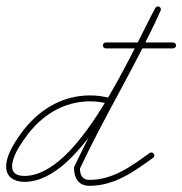

<svg xmlns="http://www.w3.org/2000/svg" viewBox="-21 -574 583 614"><path d="M338.2 -248.6C339.5 -253.6 336.5 -258.8 331.4 -260.2C309.7 -266 289.6 -268.9 266.9 -268.9C174.1 -268.9 96.8 -219 44.2 -144.5C24.2 -116.1 -1.3 -77.5 -1.3 -41.2C-1.3 -6.9 26.1 7.6 57 7.6C244.3 7.6 408.9 -383.9 492.4 -539.5C494.9 -544.1 493.1 -549.9 488.5 -552.4C483.9 -554.9 478.1 -553.1 475.6 -548.5C396.4 -400.7 230.8 -11.4 57 -11.4C36.8 -11.4 17.7 -17.9 17.7 -41.2C17.7 -72.9 42.4 -108.9 59.8 -133.5C108.7 -203 180.3 -249.9 266.9 -249.9C288 -249.9 306.4 -247.2 326.6 -241.8C331.6 -240.5 336.8 -243.5 338.2 -248.6ZM475.3 -547.9C475.3 -547.9 475.3 -547.9 475.3 -547.9C397.5 -375.2 297 -212.8 216.5 -41C216.5 -40.9 216.2 -39.9 216 -39C215.8 -38.1 215.6 -37.1 215.6 -37C215.6 -5.5 229.8 20.2 264.6 20.2C345.5 20.2 406.3 -24.5 468.5 -69.3C472.8 -72.4 473.8 -78.3 470.7 -82.5C467.6 -86.8 461.7 -87.8 457.5 -84.7C457.5 -84.7 457.5 -84.7 457.5 -84.7C398.7 -42.5 341 1.2 264.6 1.2C240.8 1.2 234.6 -16.1 234.6 -37C234.6 -37.1 234.4 -36.1 234.1 -35C233.9 -33.9 233.7 -32.8 233.7 -33C314.2 -204.8 414.8 -367.3 492.7 -540.1C494.8 -544.9 492.7 -550.5 487.9 -552.7C483.1 -554.8 477.5 -552.7 475.3 -547.9ZM317.5 -419.3C317.5 -419.3 317.5 -419.3 317.5 -419.3C389.2 -419.3 460.8 -419.3 532.5 -419.3C537.7 -419.3 542 -423.5 542 -428.8C542 -434 537.7 -438.3 532.5 -438.3C532.5 -438.3 532.5 -438.3 532.5 -438.3C460.8 -438.3 389.2 -438.3 317.5 -438.3C312.3 -438.3 308 -434 308 -428.8C308 -423.5 312.3 -419.3 317.5 -419.3Z"/></svg>

Font: FRB American Cursive Extralight
Style: Italic
Weight: 200
Italic angle: -25°
Version: Version 2.0;Modular Font Editor K font №1